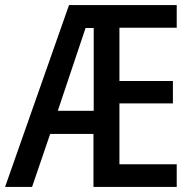

<svg xmlns="http://www.w3.org/2000/svg" viewBox="-21 -734 765 754"><path d="M673 0V-89H448V-328H658V-416H448V-625H673V-714H250L-1 0H105L176 -208H346V0ZM206 -299 315 -624H347V-299Z"/></svg>

Font: Noto Sans Gurmukhi UI Condensed Medium
Style: Regular
Weight: 500
Width: 3
Designer: Jelle Bosma - Monotype Design Team
Foundry: Monotype Imaging Inc.
Version: Version 2.004